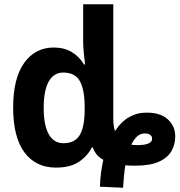

<svg xmlns="http://www.w3.org/2000/svg" viewBox="-20 -780 848 905"><path d="M451 100Q452 64 456.5 32.5Q461 1 467 -27Q447 -37 434 -54Q421 -71 418 -85H413Q392 -44 351.5 -17Q311 10 244 10Q148 10 95 -62Q42 -134 42 -273Q42 -411 94 -483.5Q146 -556 233 -556Q283 -556 318.5 -534.5Q354 -513 376 -476H381Q378 -501 375 -530Q372 -559 372 -580V-760H514V-220Q514 -186 522 -162Q552 -208 590.5 -229Q629 -250 673 -249Q737 -249 771.5 -217Q806 -185 806 -137Q806 -100 788.5 -68.5Q771 -37 729.5 -18Q688 1 616 1Q605 1 593 0.5Q581 0 571 -1Q567 22 564.5 49Q562 76 560 105ZM279 -105Q332 -105 355 -142Q378 -179 379 -256V-277Q379 -357 356.5 -397.5Q334 -438 278 -438Q233 -438 209.5 -395.5Q186 -353 186 -272Q186 -189 210 -147Q234 -105 279 -105ZM627 -96Q697 -96 697 -126Q697 -138 687.5 -144.5Q678 -151 663 -151Q642 -151 626.5 -137Q611 -123 599 -98Q611 -96 627 -96Z"/></svg>

Font: Noto Sans SemiCondensed
Style: Bold
Weight: 700
Width: 4
Designer: Monotype Design Team
Foundry: Monotype Imaging Inc.
Version: Version 2.013; ttfautohint (v1.8.4.7-5d5b)